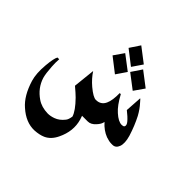

<svg xmlns="http://www.w3.org/2000/svg" viewBox="-185 -635 992 992"><g transform="rotate(45 311.0 -138.5)"><path d="M324.2 -124Q360.4 -124 375 -156.2Q387.7 -183.6 386.7 -236.3H394.5Q423.8 -181.6 453.1 -156.2Q485.4 -127 509.8 -127Q532.2 -127 526.4 -146.5Q523.4 -157.2 499 -179.7Q490.2 -187.5 474.6 -200.2L480.5 -292Q482.4 -292 496.1 -275.4Q518.6 -251 536.1 -218.8Q560.5 -171.9 578.1 -115.2Q590.8 -71.3 581.5 -45.9Q572.3 -20.5 548.8 -20.5H541Q524.4 -20.5 502 -28.3Q465.8 -42 436.5 -75.2Q433.6 -56.6 416 -38.1Q396.5 -15.6 373 -15.6H332L338.9 4.9Q358.4 72.3 324.2 142.6Q304.7 183.6 270.5 199.2Q246.1 210 210.9 211.9Q150.4 213.9 94.7 164.1Q46.9 123 21.5 39.1Q8.8 -2.9 14.6 -67.4Q19.5 -122.1 29.3 -138.7H42Q40 -112.3 42 -84Q44.9 -37.1 51.8 -12.7Q69.3 43.9 121.1 79.1Q152.3 100.6 198.2 101.6Q217.8 101.6 239.3 93.8Q266.6 84 287.1 57.6Q295.9 47.9 299.8 22.5Q290 -9.8 242.2 -58.6Q226.6 -74.2 196.3 -99.6L209 -219.7Q230.5 -186.5 263.7 -158.2Q304.7 -124 324.2 -124ZM338.9 -342.8 300.8 -287.1 222.7 -347.7 260.7 -402.3ZM464.8 -347.7 425.8 -292 347.7 -351.6 385.7 -408.2ZM370.1 -428.7 332 -373 253.9 -433.6 291 -489.3Z"/></g></svg>

Font: Thabit-Bold-Oblique
Style: Bold Oblique
Weight: 700
Designer: Regenerated by Nadim Shaikli
Foundry: MAK Alagha
Version: 0.01